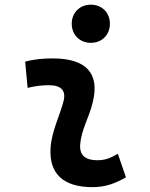

<svg xmlns="http://www.w3.org/2000/svg" viewBox="-20 -771 626 801"><path d="M471.7 -129.4C438 -109.9 417.5 -102.5 385.3 -102.5C335.9 -102.5 311.5 -124 314.5 -166.5C318.8 -231 351.6 -278.8 367.2 -345.2C396.5 -465.3 339.8 -527.3 200.2 -527.3C161.6 -527.3 123 -524.4 85 -513.7L95.2 -404.3C125 -412.1 154.8 -415.5 184.6 -415.5C235.4 -415.5 256.3 -392.6 245.1 -349.1C230.5 -290.5 195.3 -224.1 190.9 -153.3C184.1 -46.4 244.1 9.8 366.2 9.8C423.3 9.8 465.3 -8.3 505.4 -31.2ZM358.9 -592.3C405.3 -592.3 438.5 -625.5 438.5 -671.9C438.5 -718.3 405.3 -751.5 358.9 -751.5C313 -751.5 279.3 -718.3 279.3 -671.9C279.3 -625.5 313 -592.3 358.9 -592.3Z"/></svg>

Font: Cascadia Mono SemiBold
Style: Italic
Weight: 600
Italic angle: -10°
Monospace: yes
Designer: Aaron Bell
Foundry: Saja Typeworks
Version: Version 2404.023